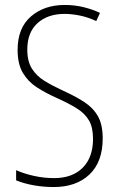

<svg xmlns="http://www.w3.org/2000/svg" viewBox="-20 -744 479 774"><path d="M394 -186Q394 -91 340.5 -40.5Q287 10 197 10Q155 10 116 3Q77 -4 45 -17V-58Q76 -44 116.5 -35Q157 -26 198 -26Q272 -26 313.5 -68Q355 -110 355 -184Q355 -230 339 -258Q323 -286 290.5 -306.5Q258 -327 209 -349Q164 -369 128.5 -392Q93 -415 72 -450.5Q51 -486 51 -543Q51 -631 104.5 -677.5Q158 -724 241 -724Q281 -724 317.5 -715Q354 -706 383 -692L368 -659Q334 -675 301 -681.5Q268 -688 241 -688Q172 -688 131 -650.5Q90 -613 90 -544Q90 -497 108.5 -467.5Q127 -438 158.5 -418.5Q190 -399 231 -380Q282 -357 318.5 -333.5Q355 -310 374.5 -276Q394 -242 394 -186Z"/></svg>

Font: Noto Sans Sinhala Condensed ExtraLight
Style: Regular
Weight: 200
Width: 3
Designer: Jelle Bosma - Monotype Design Team
Foundry: Monotype Imaging Inc.
Version: Version 2.006; ttfautohint (v1.8.4.7-5d5b)